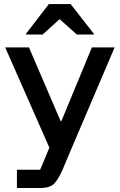

<svg xmlns="http://www.w3.org/2000/svg" viewBox="-20 -736 596 956"><path d="M64.2 200V109.2H180L225.8 -0.8L5.8 -500H124.2L281.7 -133.3H285.8L437.5 -500H550.8L337.5 0L291.7 108.3Q273.3 151.7 252.1 175.8Q230.8 200 182.5 200ZM109.2 -564.2V-567.5L223.3 -715.8H331.7L447.5 -567.5V-564.2H362.5L276.7 -640.8L192.5 -564.2Z"/></svg>

Font: Funnel Display Medium
Style: Regular
Weight: 500
Designer: NORD ID, Kristian Moeller
Foundry: Dicotype
Version: Version 1.000